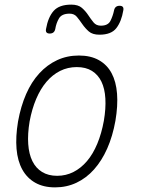

<svg xmlns="http://www.w3.org/2000/svg" viewBox="-20 -800 640 830"><path d="M218 10Q168 10 132.5 -10Q97 -30 76.5 -67Q56 -104 51.5 -156.5Q47 -209 58 -275Q70 -341 93 -393.5Q116 -446 150 -483Q184 -520 227 -540Q270 -560 321 -560Q372 -560 407.5 -540Q443 -520 462.5 -483.5Q482 -447 486 -395Q490 -343 479 -278Q467 -211 443.5 -158Q420 -105 386.5 -67.5Q353 -30 310.5 -10Q268 10 218 10ZM227 -40Q265 -40 297.5 -56.5Q330 -73 356 -103.5Q382 -134 400.5 -178.5Q419 -223 429 -278Q438 -331 435.5 -374Q433 -417 418.5 -447Q404 -477 377.5 -493.5Q351 -510 312 -510Q273 -510 240 -493.5Q207 -477 181 -446.5Q155 -416 136.5 -372.5Q118 -329 108 -275Q99 -221 102 -177.5Q105 -134 120 -103.5Q135 -73 162 -56.5Q189 -40 227 -40ZM219 -675Q217 -665 211 -660Q205 -655 195 -655Q185 -655 181 -660Q177 -665 179 -675Q188 -726 212 -753Q236 -780 288 -780Q318 -780 334 -766Q350 -752 361.5 -734.5Q373 -717 384.5 -703Q396 -689 416 -689Q447 -689 457.5 -710Q468 -731 473 -755Q475 -765 481 -770Q487 -775 497 -775Q507 -775 511 -770Q515 -765 513 -755Q505 -707 483 -678.5Q461 -650 410 -650Q380 -650 364 -664Q348 -678 336 -695.5Q324 -713 312.5 -727Q301 -741 281 -741Q247 -741 235 -720.5Q223 -700 219 -675Z"/></svg>

Font: Maple Mono NL Thin
Style: Italic
Weight: 250
Italic angle: -10°
Monospace: yes
Designer: subframe7536
Version: Version 7.000